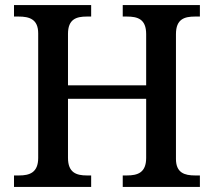

<svg xmlns="http://www.w3.org/2000/svg" viewBox="-20 -734 840 754"><path d="M35 0H338V-45H321C280 -45 247 -56 247 -114V-346H554V-114C554 -56 521 -45 478 -45H462V0H765V-45H746C705 -45 671 -55 671 -110V-600C671 -659 704 -669 746 -669H765V-714H462V-669H478C521 -669 554 -659 554 -600V-399H247V-601C247 -659 280 -669 321 -669H338V-714H35V-669H53C95 -669 130 -659 130 -603V-114C130 -56 96 -45 55 -45H35Z"/></svg>

Font: Noto Serif Gurmukhi Medium
Style: Regular
Weight: 500
Designer: Vaibhav Singh and the Monotype Design Team
Foundry: Monotype Imaging Inc.
Version: Version 2.004